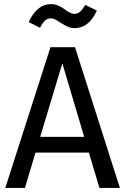

<svg xmlns="http://www.w3.org/2000/svg" viewBox="-20 -920 613 940"><path d="M229 -830.1Q212.4 -830.1 200.4 -819.1Q188.5 -808.1 175.8 -784.2L120.1 -812Q161.6 -899.9 229 -899.9Q248 -899.9 265.6 -892.3Q283.2 -884.8 294.4 -876Q305.7 -867.2 319.3 -859.6Q333 -852.1 345.2 -852.1Q359.9 -852.1 371.8 -862.5Q383.8 -873 397.9 -896L454.1 -868.2Q415 -782.2 345.2 -782.2Q322.8 -782.2 301.3 -794.2Q279.8 -806.2 261.7 -818.1Q243.7 -830.1 229 -830.1ZM466.8 0 415 -172.9H153.8L102.1 0H5.9L227.1 -689H347.2L566.9 0ZM176.8 -250H392.1L285.2 -609.9Z"/></svg>

Font: FiraGO
Style: Regular
Weight: 400
Designer: bBox Type
Foundry: bBox Type GmbH
Version: Version 1.001;PS 001.001;hotconv 1.0.88;makeotf.lib2.5.64775